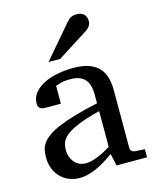

<svg xmlns="http://www.w3.org/2000/svg" viewBox="-112 -811 733 900"><g transform="rotate(-15 254.5 -360.5)"><path d="M331.1 -267.1Q263.7 -250 224.1 -233.4Q184.6 -216.8 164.3 -200Q144 -183.1 138.4 -165.8Q132.8 -148.4 132.8 -129.9Q132.8 -114.3 137.9 -99.4Q143.1 -84.5 152.6 -72.8Q162.1 -61 176 -54Q189.9 -46.9 208 -46.9Q228 -46.9 249.8 -54.2Q271.5 -61.5 289.6 -70.3Q310.5 -80.6 331.1 -94.2ZM344.2 0 331.1 -59.1Q304.7 -39.1 276.9 -23.4Q264.6 -16.6 251 -10.3Q237.3 -3.9 222.9 1.2Q208.5 6.3 193.6 9.3Q178.7 12.2 164.1 12.2Q136.7 12.2 113 2.9Q89.4 -6.3 71.8 -23.9Q54.2 -41.5 44.2 -66.4Q34.2 -91.3 34.2 -123Q34.2 -141.6 37.8 -158.2Q41.5 -174.8 52.7 -190.4Q64 -206.1 84.2 -220.5Q104.5 -234.9 137.5 -249Q170.4 -263.2 218 -277.1Q265.6 -291 331.1 -305.2V-348.1Q331.1 -398.4 308.6 -422.6Q286.1 -446.8 237.8 -446.8Q211.4 -446.8 192.9 -441.9Q174.3 -437 167 -434.1V-347.2H94.2Q87.4 -347.2 80.8 -348.1Q74.2 -349.1 68.8 -352.3Q63.5 -355.5 60.3 -361.1Q57.1 -366.7 57.1 -376Q57.1 -406.7 75.7 -429Q94.2 -451.2 124 -465.8Q153.8 -480.5 190.9 -487.3Q228 -494.1 265.1 -494.1Q311.5 -494.1 342 -482.9Q372.6 -471.7 390.4 -451.7Q408.2 -431.6 415.5 -404.3Q422.9 -377 422.9 -344.2V-64Q422.9 -54.7 429 -48.8Q435.1 -43 443.8 -42L492.2 -39.1V0ZM393.6 -688Q393.6 -674.3 387 -664.6Q380.4 -654.8 370.6 -647.9L218.3 -550.8H161.6L294.4 -706.1Q300.3 -712.4 305.2 -717.5Q310.1 -722.7 315.9 -726.1Q321.8 -729.5 329.3 -731.2Q336.9 -732.9 347.7 -732.9Q360.8 -732.9 369.6 -728.8Q378.4 -724.6 383.8 -718.3Q389.2 -711.9 391.4 -703.9Q393.6 -695.8 393.6 -688Z"/></g></svg>

Font: Charis SIL
Style: Regular
Weight: 400
Foundry: SIL International
Version: Version 4.112